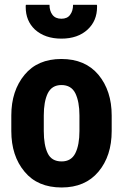

<svg xmlns="http://www.w3.org/2000/svg" viewBox="-20 -790 525 820"><path d="M28.3 -296.9Q28.3 -402.3 85 -470.7Q140.6 -538.1 242.2 -538.1Q343.8 -538.1 400.4 -470.7Q457 -402.3 457 -296.9Q457 -274.4 457 -230.5Q457 -124 400.4 -56.6Q343.8 10.7 243.2 10.7Q140.6 10.7 85 -56.6Q28.3 -124 28.3 -230.5Q28.3 -236.3 28.3 -247.1Q28.3 -259.8 28.3 -296.9ZM167 -230.5Q167 -169.9 183.6 -135.7Q200.2 -100.6 243.2 -100.6Q284.2 -100.6 301.8 -135.7Q319.3 -170.9 319.3 -230.5Q319.3 -252.9 319.3 -296.9Q319.3 -355.5 301.8 -391.6Q284.2 -426.8 242.2 -426.8Q201.2 -426.8 183.6 -390.6Q167 -355.5 167 -296.9Q167 -274.4 167 -230.5ZM393.6 -769.5Q393.6 -768.6 394.5 -765.6Q394.5 -763.7 394.5 -760.7Q394.5 -701.2 354.5 -664.1Q312.5 -625 242.2 -625Q171.9 -625 128.9 -664.1Q89.8 -701.2 89.8 -759.8Q89.8 -762.7 89.8 -765.6Q89.8 -766.6 90.8 -769.5Q116.2 -769.5 191.4 -769.5Q191.4 -743.2 204.1 -726.6Q216.8 -710 242.2 -710Q267.6 -710 279.3 -726.6Q292 -743.2 292 -769.5Q325.2 -769.5 393.6 -769.5Z"/></svg>

Font: Noto Sans Hebrew DECATHLON 
Style: Bold
Weight: 400
Designer: Monotype Design Team
Version: Version 2.000;GOOG;noto-fonts:20170220:a8a215d2e889